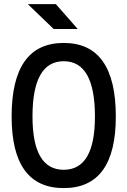

<svg xmlns="http://www.w3.org/2000/svg" viewBox="-20 -914 626 943"><path d="M293 9.8Q37.1 9.8 37.1 -341.8Q37.1 -703.1 293 -703.1Q548.8 -703.1 548.8 -341.8Q548.8 9.8 293 9.8ZM293 -80.1Q446.3 -80.1 446.3 -341.8Q446.3 -613.3 293 -613.3Q139.6 -613.3 139.6 -341.8Q139.6 -80.1 293 -80.1ZM243.7 -771.5 116.7 -893.6H254.4L361.8 -771.5Z"/></svg>

Font: Cascadia Mono
Style: Regular
Weight: 400
Monospace: yes
Designer: Aaron Bell
Foundry: Saja Typeworks
Version: Version 2102.003